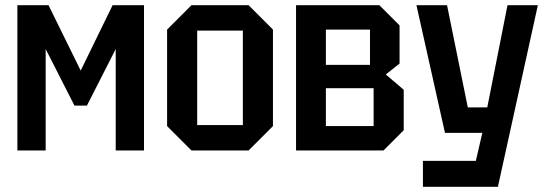

<svg xmlns="http://www.w3.org/2000/svg" viewBox="-20 -580 2106 740"><path d="M47 0V-560H167L291 -308L414 -560H535V0H426V-391L315 -173H267L156 -391V0Z M624 -94V-466L718 -560H938L1032 -466V-94L938 0H718ZM740 -98H916V-462H740Z M1121 -560V0H1458L1536 -78V-234L1467 -293L1520 -335V-482L1442 -560ZM1236 -330V-466H1406V-330ZM1236 -94V-240H1420V-94Z M1610 140V40H1814L1839 -68H1695L1585 -560H1703L1783 -166H1858L1936 -560H2053L1899 140Z"/></svg>

Font: Tektur SemiCondensed Medium
Style: Regular
Weight: 500
Width: 4
Designer: Adam Jagosz
Foundry: Adam Jagosz
Version: Version 1.005;gftools[0.9.30]